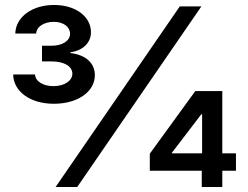

<svg xmlns="http://www.w3.org/2000/svg" viewBox="-20 -753 997 773"><path d="M203.8 0H290.8L790.8 -727.3H703.8ZM33 -453.1C34.1 -385.3 100.9 -335.2 196.7 -335.2C292.6 -335.2 361.9 -383.5 361.9 -450.3C361.9 -497.5 327.1 -532 263.5 -539.4V-542.6C313.2 -549.4 346.2 -580.3 346.2 -623.2C346.2 -685.4 285.9 -733 197.4 -733C109.7 -733 43.3 -685 41.5 -617.9H125.7C126.4 -645.6 158 -665.1 196.4 -665.1C235.8 -665.1 262.1 -644.5 262.1 -617.2C262.1 -588.4 230.8 -568.9 188.2 -568.9H149.1V-505.7H188.2C239 -505.7 271.3 -485.8 271.3 -456.3C271.3 -427.6 239 -406.2 195.3 -406.2C153.8 -406.2 122.2 -425.4 121.1 -453.1ZM583.1 -65.7H792.3V0H875V-65.7H930V-135.7H875V-386.4H766.3L583.1 -134.2ZM671.9 -135.7V-137.8L790.5 -293H793.7V-135.7Z"/></svg>

Font: Magic Ui Pro Semi Bold
Style: Regular
Weight: 600
Designer: Stefan Endress, Andreas Faust
Version: Version 1.000;FEAKit 1.0